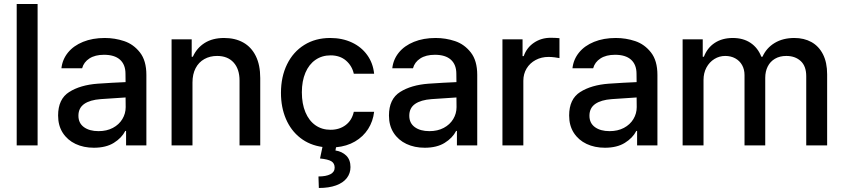

<svg xmlns="http://www.w3.org/2000/svg" viewBox="-20 -727 4218 960"><path d="M168 0H63.5V-707H168Z M468.8 -308.6Q502 -311 541.3 -313.2Q580.6 -315.4 607.9 -316.4L607.4 -358.4Q607.4 -403.8 580.1 -428.5Q552.7 -453.1 500 -453.1Q455.6 -453.1 427.2 -434.8Q398.9 -416.5 390.6 -385.7H287.1Q292 -429.7 319.8 -464.1Q347.7 -498.5 395.3 -517.8Q442.9 -537.1 503.9 -537.1Q554.2 -537.1 600.8 -521.5Q647.5 -505.9 679.7 -464.8Q711.9 -423.8 711.9 -352.5V0H610.4V-72.3H606.4Q588.4 -37.1 549.1 -12.7Q509.8 11.7 449.2 11.7Q398.4 11.7 357.9 -7.3Q317.4 -26.4 293.9 -62.7Q270.5 -99.1 270.5 -149.4Q270.5 -231.9 326.2 -267.1Q381.8 -302.2 468.8 -308.6ZM472.7 -71.3Q513.7 -71.3 544.4 -87.6Q575.2 -104 591.8 -131.6Q608.4 -159.2 608.4 -191.4L607.9 -239.7L483.4 -231.4Q430.2 -227.5 401.1 -207.3Q372.1 -187 372.1 -148.4Q372.1 -111.3 399.7 -91.3Q427.2 -71.3 472.7 -71.3Z M942.4 0H837.9V-530.3H938.5V-443.4H944.3Q963.9 -487.3 1003.4 -512.2Q1043 -537.1 1100.6 -537.1Q1155.8 -537.1 1196.3 -514.4Q1236.8 -491.7 1259 -446.8Q1281.2 -401.9 1281.2 -336.9V0H1177.7V-324.2Q1177.7 -381.8 1147.9 -414.6Q1118.2 -447.3 1065.4 -447.3Q1029.8 -447.3 1001.7 -431.6Q973.6 -416 958 -386Q942.4 -356 942.4 -314.5Z M1630.9 -537.1Q1690.9 -537.1 1738.8 -514.9Q1786.6 -492.7 1815.9 -452.1Q1845.2 -411.6 1850.6 -358.4H1749Q1740.2 -397.9 1710 -424.1Q1679.7 -450.2 1632.8 -450.2Q1589.8 -450.2 1557.4 -427.7Q1524.9 -405.3 1507.1 -363.5Q1489.3 -321.8 1489.3 -265.6Q1489.3 -208 1507.1 -165.8Q1524.9 -123.5 1557.1 -100.8Q1589.4 -78.1 1632.8 -78.1Q1677.2 -78.1 1708.5 -101.8Q1739.7 -125.5 1749 -168H1850.6Q1845.2 -120.6 1820.6 -82Q1795.9 -43.5 1754.9 -19.5Q1713.9 4.4 1660.2 9.3L1657.2 25.4Q1689.9 30.3 1711.2 51Q1732.4 71.8 1732.4 108.4Q1732.4 139.6 1714.1 163.3Q1695.8 187 1660.2 200Q1624.5 212.9 1574.2 212.9L1572.3 155.3Q1609.9 155.3 1631.6 144.3Q1653.3 133.3 1653.3 111.3Q1653.3 89.4 1636.7 79.3Q1620.1 69.3 1580.1 65.4L1592.3 7.8Q1528.3 -1 1481.4 -37.6Q1434.6 -74.2 1409.7 -132.3Q1384.8 -190.4 1384.8 -262.7Q1384.8 -343.3 1415.3 -405.5Q1445.8 -467.8 1501.5 -502.4Q1557.1 -537.1 1630.9 -537.1Z M2123 -308.6Q2156.2 -311 2195.6 -313.2Q2234.9 -315.4 2262.2 -316.4L2261.7 -358.4Q2261.7 -403.8 2234.4 -428.5Q2207 -453.1 2154.3 -453.1Q2109.9 -453.1 2081.5 -434.8Q2053.2 -416.5 2044.9 -385.7H1941.4Q1946.3 -429.7 1974.1 -464.1Q2002 -498.5 2049.6 -517.8Q2097.2 -537.1 2158.2 -537.1Q2208.5 -537.1 2255.1 -521.5Q2301.8 -505.9 2334 -464.8Q2366.2 -423.8 2366.2 -352.5V0H2264.6V-72.3H2260.7Q2242.7 -37.1 2203.4 -12.7Q2164.1 11.7 2103.5 11.7Q2052.7 11.7 2012.2 -7.3Q1971.7 -26.4 1948.2 -62.7Q1924.8 -99.1 1924.8 -149.4Q1924.8 -231.9 1980.5 -267.1Q2036.1 -302.2 2123 -308.6ZM2127 -71.3Q2168 -71.3 2198.7 -87.6Q2229.5 -104 2246.1 -131.6Q2262.7 -159.2 2262.7 -191.4L2262.2 -239.7L2137.7 -231.4Q2084.5 -227.5 2055.4 -207.3Q2026.4 -187 2026.4 -148.4Q2026.4 -111.3 2054 -91.3Q2081.5 -71.3 2127 -71.3Z M2492.2 -530.3H2592.8V-446.3H2598.6Q2613.3 -488.8 2649.9 -513.4Q2686.5 -538.1 2733.4 -538.1Q2755.9 -538.1 2777.3 -536.1V-436.5Q2768.6 -438.5 2752.7 -440.4Q2736.8 -442.4 2722.7 -442.4Q2687 -442.4 2658.2 -427Q2629.4 -411.6 2613 -384.5Q2596.7 -357.4 2596.7 -323.2V0H2492.2Z M3023.9 -308.6Q3057.1 -311 3096.4 -313.2Q3135.7 -315.4 3163.1 -316.4L3162.6 -358.4Q3162.6 -403.8 3135.3 -428.5Q3107.9 -453.1 3055.2 -453.1Q3010.7 -453.1 2982.4 -434.8Q2954.1 -416.5 2945.8 -385.7H2842.3Q2847.2 -429.7 2875 -464.1Q2902.8 -498.5 2950.4 -517.8Q2998 -537.1 3059.1 -537.1Q3109.4 -537.1 3156 -521.5Q3202.6 -505.9 3234.9 -464.8Q3267.1 -423.8 3267.1 -352.5V0H3165.5V-72.3H3161.6Q3143.6 -37.1 3104.2 -12.7Q3064.9 11.7 3004.4 11.7Q2953.6 11.7 2913.1 -7.3Q2872.6 -26.4 2849.1 -62.7Q2825.7 -99.1 2825.7 -149.4Q2825.7 -231.9 2881.3 -267.1Q2937 -302.2 3023.9 -308.6ZM3027.8 -71.3Q3068.8 -71.3 3099.6 -87.6Q3130.4 -104 3147 -131.6Q3163.6 -159.2 3163.6 -191.4L3163.1 -239.7L3038.6 -231.4Q2985.4 -227.5 2956.3 -207.3Q2927.2 -187 2927.2 -148.4Q2927.2 -111.3 2954.8 -91.3Q2982.4 -71.3 3027.8 -71.3Z M3393.1 -530.3H3493.7V-443.4H3499.5Q3516.6 -488.3 3554 -512.7Q3591.3 -537.1 3644 -537.1Q3696.3 -537.1 3732.9 -512.5Q3769.5 -487.8 3786.6 -443.4H3792.5Q3812 -487.3 3853.3 -512.2Q3894.5 -537.1 3951.7 -537.1Q4000.5 -537.1 4037.4 -516.6Q4074.2 -496.1 4095 -455.3Q4115.7 -414.6 4115.7 -355.5V0H4011.2V-345.7Q4011.2 -396.5 3983.4 -421.9Q3955.6 -447.3 3911.6 -447.3Q3878.9 -447.3 3855 -433.3Q3831.1 -419.4 3818.6 -394.5Q3806.2 -369.6 3806.2 -337.9V0H3702.6V-351.6Q3702.6 -379.9 3690.4 -401.6Q3678.2 -423.3 3656.2 -435.3Q3634.3 -447.3 3606 -447.3Q3576.7 -447.3 3551.8 -431.9Q3526.9 -416.5 3512.2 -389.2Q3497.6 -361.8 3497.6 -327.1V0H3393.1Z"/></svg>

Font: Pretendard Medium
Style: Regular
Weight: 500
Designer: Base glyphs from Inter by Rasmus Andersson; Hangeul glyphs from Noto Sans CJK(Source Han Sans) by Jang Soo-young and Kan
Foundry: Kil Hyung-jin
Version: Version 1.309